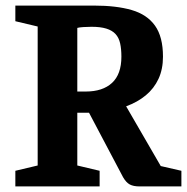

<svg xmlns="http://www.w3.org/2000/svg" viewBox="-20 -668 670 688"><path d="M35 0V-56L115 -75V-573L35 -592V-648H317Q397 -648 452 -632Q507 -616 535.5 -576Q564 -536 564 -465Q564 -420 548 -385.5Q532 -351 502.5 -326.5Q473 -302 432 -287L556 -73L630 -56V0H480Q458 0 445 -7Q432 -14 421 -33L299 -264H257V-75L337 -56V0ZM257 -340H287Q348 -340 381.5 -371Q415 -402 415 -465Q415 -492 410.5 -512.5Q406 -533 394 -546Q382 -559 361 -565.5Q340 -572 308 -572Q293 -572 278.5 -571Q264 -570 257 -568Z"/></svg>

Font: Faustina VF Beta
Style: Regular
Weight: 400
Designer: Alfonso Garcia
Foundry: Omnibus-Type
Version: Version 1.006